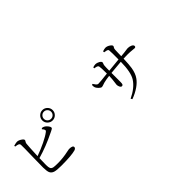

<svg xmlns="http://www.w3.org/2000/svg" viewBox="128 -1728 2744 2744"><g transform="rotate(-45 1500.0 -356.0)"><path d="M443.4 -1Q353.5 -1 313.5 -13.7Q271.5 -27.3 255.9 -63.5Q243.2 -94.7 242.2 -168Q242.2 -204.1 245.1 -361.3Q251 -595.7 248 -622.1Q245.1 -641.6 227.5 -649.4Q212.9 -656.2 171.9 -662.1L170.9 -679.7Q173.8 -680.7 179.7 -681.6Q221.7 -693.4 240.2 -692.4Q270.5 -691.4 303.7 -669.4Q336.9 -647.5 336.9 -629.9Q336.9 -621.1 328.1 -609.4Q317.4 -593.8 315.4 -577.1Q309.6 -527.3 301.8 -338.9Q400.4 -374 491.2 -418Q581.1 -461.9 627.9 -498Q640.6 -507.8 643.1 -515.1Q645.5 -522.5 639.6 -535.2Q633.8 -549.8 616.2 -567.4L630.9 -580.1Q657.2 -576.2 676.8 -563.5Q697.3 -548.8 714.4 -525.9Q731.4 -502.9 731.4 -488.3Q731.4 -478.5 721.7 -470.7Q714.8 -465.8 693.4 -455.1Q677.7 -448.2 668.9 -443.4Q483.4 -351.6 300.8 -299.8Q297.9 -211.9 297.9 -164.1Q297.9 -115.2 307.6 -94.7Q318.4 -73.2 348.6 -66.4Q372.1 -61.5 436.5 -61.5Q542 -61.5 647.5 -85Q679.7 -92.8 690.4 -92.8Q765.6 -92.8 765.6 -59.6Q765.6 -36.1 733.4 -24.4Q653.3 -1 443.4 -1ZM815.4 -546.9Q772.5 -546.9 741.2 -577.6Q710 -608.4 710 -651.4Q710 -694.3 741.2 -725.1Q772.5 -755.9 815.4 -755.9Q858.4 -755.9 889.2 -725.1Q919.9 -694.3 919.9 -651.4Q919.9 -608.4 889.2 -577.6Q858.4 -546.9 815.4 -546.9ZM815.4 -724.6Q785.2 -724.6 763.7 -703.1Q742.2 -681.6 742.2 -651.4Q742.2 -621.1 763.7 -600.1Q785.2 -579.1 815.4 -579.1Q845.7 -579.1 866.7 -600.1Q887.7 -621.1 887.7 -651.4Q887.7 -681.6 866.7 -703.1Q845.7 -724.6 815.4 -724.6Z M1835.9 43.9 1822.3 21.5Q1971.7 -49.8 2037.1 -151.4Q2094.7 -242.2 2096.7 -451.2Q1990.2 -443.4 1889.6 -432.6Q1888.7 -374 1889.6 -277.3Q1889.6 -252.9 1889.6 -246.1Q1889.6 -216.8 1883.3 -204.6Q1877 -192.4 1861.3 -192.4Q1843.8 -192.4 1832 -216.8Q1821.3 -238.3 1821.3 -261.7Q1821.3 -274.4 1826.2 -301.8Q1835.9 -362.3 1836.9 -426.8Q1762.7 -418 1718.8 -406.2Q1708 -404.3 1689.5 -396.5Q1663.1 -386.7 1650.4 -386.7Q1633.8 -386.7 1607.4 -412.1Q1585 -435.5 1576.7 -454.1Q1568.4 -472.7 1570.3 -507.8L1587.9 -513.7Q1588.9 -512.7 1589.8 -509.8Q1607.4 -482.4 1616.2 -472.7Q1631.8 -455.1 1647.5 -455.1Q1686.5 -455.1 1836.9 -472.7Q1836.9 -594.7 1830.1 -622.1Q1826.2 -635.7 1809.6 -642.6Q1795.9 -648.4 1761.7 -653.3V-672.9Q1792 -683.6 1816.4 -683.6Q1841.8 -683.6 1873 -667Q1906.2 -648.4 1906.2 -629.9Q1906.2 -620.1 1900.4 -609.4Q1893.6 -593.8 1892.6 -577.1Q1889.6 -550.8 1889.6 -477.5Q2007.8 -488.3 2096.7 -498Q2098.6 -640.6 2093.8 -684.6Q2091.8 -698.2 2073.2 -706.1Q2059.6 -710.9 2023.4 -715.8V-736.3Q2061.5 -749 2082 -749Q2114.3 -749 2148.4 -726.6Q2180.7 -705.1 2180.7 -687.5Q2180.7 -678.7 2173.8 -669.9Q2162.1 -655.3 2161.1 -631.8Q2161.1 -616.2 2159.2 -580.1Q2158.2 -527.3 2157.2 -502.9Q2227.5 -508.8 2277.3 -516.6Q2294.9 -519.5 2303.7 -519.5Q2335.9 -519.5 2365.2 -506.8Q2396.5 -492.2 2396.5 -470.7Q2396.5 -448.2 2372.1 -448.2Q2363.3 -448.2 2340.8 -451.2Q2286.1 -457 2239.3 -457Q2216.8 -457 2162.1 -455.1Q2158.2 -455.1 2156.2 -455.1Q2152.3 -334 2142.6 -277.3Q2127 -183.6 2085 -126Q2050.8 -77.1 1989.3 -34.2Q1921.9 12.7 1835.9 43.9Z"/></g></svg>

Font: Bpmf Zihi Box R
Style: R
Weight: 400
Foundry: But Ko
Version: Version 1.320